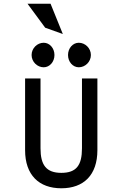

<svg xmlns="http://www.w3.org/2000/svg" viewBox="-20 -1002 679 1033"><path d="M252 -982H128L223 -853L318 -819ZM404 -640C438 -640 469 -669 469 -706C469 -743 438 -772 404 -772C372 -772 346 -743 346 -706C346 -669 372 -640 404 -640ZM215 -640C247 -640 273 -669 273 -706C273 -743 247 -772 215 -772C181 -772 150 -743 150 -706C150 -669 181 -640 215 -640ZM421 -204C421 -113 391 -72 310 -72C229 -72 198 -114 198 -204V-580H115V-194C115 -60 190 11 310 11C430 11 504 -60 504 -194V-580H421Z"/></svg>

Font: Charger Monospace
Style: Regular
Weight: 400
Designer: Jasper
Foundry: Cannot Into Space Fonts
Version: Version 0.980